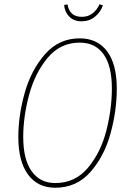

<svg xmlns="http://www.w3.org/2000/svg" viewBox="-20 -871 611 901"><path d="M528 -455Q528 -351 498.5 -244Q469 -137 404 -63.5Q339 10 239 10Q157 10 111.5 -52Q66 -114 66 -228Q66 -330 96.5 -437Q127 -544 192 -617.5Q257 -691 354 -691Q437 -691 482.5 -630.5Q528 -570 528 -455ZM89 -228Q89 -123 128.5 -67.5Q168 -12 239 -12Q333 -12 393 -84Q453 -156 479 -258Q505 -360 505 -456Q505 -562 466 -616.5Q427 -671 354 -671Q263 -671 203.5 -599.5Q144 -528 116.5 -425.5Q89 -323 89 -228ZM281 -848 297 -850Q301 -823 317.5 -807.5Q334 -792 364 -792Q393 -792 414 -808Q435 -824 447 -851L463 -846Q452 -814 425.5 -792.5Q399 -771 363 -771Q326 -771 304.5 -793.5Q283 -816 281 -848Z"/></svg>

Font: Fira Sans Extra Condensed Thin
Style: Italic
Weight: 250
Width: 3
Italic angle: -8°
Designer: Carrois Corporate & Edenspiekermann AG
Foundry: Carrois Corporate GbR & Edenspiekermann AG
Version: Version 4.203